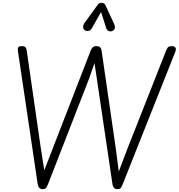

<svg xmlns="http://www.w3.org/2000/svg" viewBox="-20 -1328 1255 1348"><path d="M280 0Q250 0 244.5 -36.5L105.5 -972Q103.5 -988 108.8 -996Q114 -1004 132 -1004Q153.5 -1004 159.8 -994.8Q166 -985.5 167.5 -974L266 -291.5L291 -132.5L352 -290L616.5 -972.5Q621 -984.5 629.5 -994.2Q638 -1004 653.5 -1004Q677.5 -1004 684.2 -995Q691 -986 693 -974L791.5 -295.5L814 -124L876 -287.5L1145.5 -971Q1154 -992 1161.8 -998Q1169.5 -1004 1188 -1004Q1198 -1004 1205 -1000Q1212 -996 1214.2 -987.5Q1216.5 -979 1211 -965L841.5 -34.5Q835 -18 828.5 -9Q822 0 804 0Q787.5 0 779.8 -9.5Q772 -19 770 -32.5L662 -760.5L643.5 -884.5L602 -767L317.5 -35.5Q312.5 -23 306 -11.5Q299.5 0 280 0ZM767.5 -1110Q752.5 -1105 741 -1111.2Q729.5 -1117.5 725.5 -1131.5L689.5 -1243.5L626.5 -1132.5Q614 -1111 598.8 -1110.2Q583.5 -1109.5 574 -1117Q563 -1127.5 563.5 -1140.5Q564 -1153.5 572 -1165L665 -1293Q673.5 -1305.5 681.8 -1307Q690 -1308.5 697.5 -1308.5Q702 -1308.5 709.5 -1304Q717 -1299.5 720.5 -1291L780 -1162.5Q790.5 -1139.5 784.8 -1126.5Q779 -1113.5 767.5 -1110Z"/></svg>

Font: Edu NSW ACT Cursive
Style: Regular
Weight: 400
Designer: Tina and Corey Anderson, Eben Sorkin, Mirko Velimirovic
Foundry: Sorkin Type Co.
Version: Version 2.000